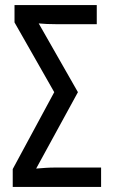

<svg xmlns="http://www.w3.org/2000/svg" viewBox="-20 -734 442 754"><path d="M30 0H377V-76H192C170 -76 147 -74 122 -72L286 -372L132 -642C153 -640 175 -639 202 -639H360V-714H37V-646L193 -372L30 -70Z"/></svg>

Font: Noto Sans UI Condensed
Style: Regular
Weight: 400
Width: 3
Designer: Monotype Design Team
Foundry: Monotype Imaging Inc.
Version: Version 1.901